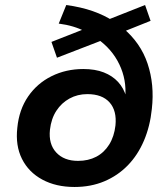

<svg xmlns="http://www.w3.org/2000/svg" viewBox="-20 -735 661 765"><path d="M277 10Q203 10 148.5 -19.5Q94 -49 67.5 -102Q41 -155 49 -226Q56 -298 92 -350.5Q128 -403 185.5 -431.5Q243 -460 312 -460Q359 -460 393.5 -446.5Q428 -433 450.5 -408.5Q473 -384 483 -349L479 -348Q485 -417 455.5 -478.5Q426 -540 367 -581L396 -578L207 -505L185 -568L320 -621L321 -609Q298 -621 271.5 -629Q245 -637 214 -641L244 -715Q303 -707 350 -690.5Q397 -674 433 -650L406 -655L558 -715L580 -652L470 -608L469 -624Q540 -565 568 -481.5Q596 -398 585 -301Q578 -232 553.5 -174.5Q529 -117 489 -76Q449 -35 395.5 -12.5Q342 10 277 10ZM291 -94Q332 -94 363.5 -110.5Q395 -127 415 -159Q435 -191 440 -235Q446 -294 416.5 -327Q387 -360 328 -360Q289 -360 257 -342.5Q225 -325 204.5 -293.5Q184 -262 179 -218Q173 -161 204 -127.5Q235 -94 291 -94Z"/></svg>

Font: Nunito Sans 8pt
Style: Bold Italic
Weight: 700
Italic angle: -9°
Version: Version 3.101;gftools[0.9.27]